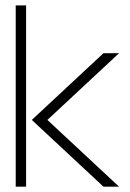

<svg xmlns="http://www.w3.org/2000/svg" viewBox="-20 -702 487 722"><path d="M39.1 0V-681.6H78.1V0ZM99.6 -251 369.1 -502H427.7L158.2 -251L427.7 0H369.1Z"/></svg>

Font: Post No Bills Colombo
Style: Light
Weight: 400
Designer: Kosala Senevirathne, Siva Puranthara, Lasantha Premarathna, Tharique Azeez
Foundry: Mooniak
Version: Version 1.220 ; ttfautohint (v1.5)